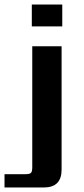

<svg xmlns="http://www.w3.org/2000/svg" viewBox="-56 -690 373 851"><path d="M87 51V-485H217V62Q217 141 138 141H-36V82H56Q76 82 81.5 76Q87 70 87 51ZM85 -573V-670H220V-573Z"/></svg>

Font: Sarpanch SemiBold
Style: Regular
Weight: 600
Designer: Manushi Parikh (Devanagari and Latin), Jyotish Sonowal (Devanagari)
Foundry: Indian Type Foundry
Version: Version 2.004;PS 1.0;hotconv 1.0.78;makeotf.lib2.5.61930; tt